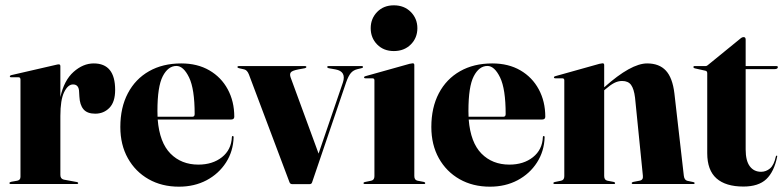

<svg xmlns="http://www.w3.org/2000/svg" viewBox="-20 -692 2949 722"><path d="M207 -443V-327Q221 -390 256.8 -421.8Q292.5 -453.5 332.5 -453.5Q413 -453.5 413 -354Q413 -308.5 391.5 -286.5Q370 -264.5 338 -264.5Q308 -264.5 294 -281Q280 -297.5 278.5 -329L277.5 -346Q277 -374.5 254.5 -374.5Q235.5 -374.5 221.2 -345.5Q207 -316.5 207 -256V-34Q207 -19.5 220 -16.5L269 -7.5Q274 -6.5 274 -3.5Q274 0 268.5 0H21Q15.5 0 15.5 -3.5Q15.5 -7 22.5 -8.5L45 -12.5Q57 -15 57 -27V-392.5Q57 -401.5 49.5 -401.5H21.5Q17 -401.5 17 -405Q17 -408 22.5 -409.5L189.5 -448Q193.5 -449 196 -449.5Q198.5 -450 201 -450Q207 -450 207 -443Z M861 -253Q861 -242.5 848.5 -242.5H573Q580 -156 621 -114.5Q662 -73 726 -73Q779.5 -73 814.8 -101Q850 -129 852 -177Q852 -180.5 855 -180.5Q858.5 -180.5 858.5 -176Q857 -123 829.8 -80.8Q802.5 -38.5 756.8 -14.2Q711 10 653 10Q588.5 10 538.8 -18.2Q489 -46.5 460.8 -97Q432.5 -147.5 432.5 -214.5Q432.5 -287.5 460.8 -341.2Q489 -395 540.5 -424.2Q592 -453.5 661.5 -453.5Q722.5 -453.5 767.2 -427.5Q812 -401.5 836.5 -356Q861 -310.5 861 -253ZM572 -275Q572 -263.5 572.5 -253H703.5Q712 -253 712 -263Q712 -357.5 691 -400.8Q670 -444 643.5 -444Q612 -444 592 -405.2Q572 -366.5 572 -275Z M1143.5 0.5H1079.5Q1071 0.5 1068.5 -7L916 -412Q909.5 -428.5 898.5 -431L879 -435.5Q873 -436.5 873 -440Q873 -443.5 877.5 -443.5H1127.5Q1132 -443.5 1132 -440Q1132 -437 1126.5 -435.5L1102 -431Q1078.5 -426.5 1073.5 -419.8Q1068.5 -413 1073 -400.5L1178 -114.5L1269.5 -382Q1283 -423.5 1241.5 -431L1216 -435.5Q1210.5 -437 1210.5 -440Q1210.5 -443.5 1215 -443.5H1341Q1345 -443.5 1345 -440Q1345 -436.5 1339 -435.5L1324.5 -432Q1309 -428.5 1299.5 -417.5Q1290 -406.5 1281.5 -382L1153.5 -6Q1151.5 0.5 1143.5 0.5Z M1461 -500Q1422.5 -500 1398.2 -524.8Q1374 -549.5 1374 -586Q1374 -622 1398.2 -647Q1422.5 -672 1461 -672Q1500 -672 1524.8 -647Q1549.5 -622 1549.5 -586Q1549.5 -549.5 1524.8 -524.8Q1500 -500 1461 -500ZM1538 -447.5V-30Q1538 -15 1550 -12.5L1573.5 -8Q1579 -6.5 1579 -3.5Q1579 0 1574.5 0H1351Q1347 0 1347 -3.5Q1347 -6.5 1352 -7.5L1376 -12.5Q1388 -15 1388 -29.5V-390Q1388 -397.5 1380.5 -397.5H1354.5Q1349 -397.5 1349 -401.5Q1349 -404 1354 -405.5L1520 -452Q1529 -454 1532 -454Q1538 -454 1538 -447.5Z M2030.5 -253Q2030.5 -242.5 2018 -242.5H1742.5Q1749.5 -156 1790.5 -114.5Q1831.5 -73 1895.5 -73Q1949 -73 1984.2 -101Q2019.5 -129 2021.5 -177Q2021.5 -180.5 2024.5 -180.5Q2028 -180.5 2028 -176Q2026.5 -123 1999.2 -80.8Q1972 -38.5 1926.2 -14.2Q1880.5 10 1822.5 10Q1758 10 1708.2 -18.2Q1658.5 -46.5 1630.2 -97Q1602 -147.5 1602 -214.5Q1602 -287.5 1630.2 -341.2Q1658.5 -395 1710 -424.2Q1761.5 -453.5 1831 -453.5Q1892 -453.5 1936.8 -427.5Q1981.5 -401.5 2006 -356Q2030.5 -310.5 2030.5 -253ZM1741.5 -275Q1741.5 -263.5 1742 -253H1873Q1881.5 -253 1881.5 -263Q1881.5 -357.5 1860.5 -400.8Q1839.5 -444 1813 -444Q1781.5 -444 1761.5 -405.2Q1741.5 -366.5 1741.5 -275Z M2252 -447.5V-364L2253 -364.5Q2353 -453.5 2413.5 -453.5Q2459 -453.5 2484 -426.5Q2509 -399.5 2516 -341L2551.5 -31Q2553.5 -14.5 2565 -12L2586.5 -7.5Q2592 -6.5 2592 -3.5Q2592 0 2587.5 0H2360.5Q2355.5 0 2355.5 -3.5Q2355.5 -6.5 2361.5 -8L2385 -12.5Q2399.5 -15 2397.5 -31L2368 -325Q2364 -357.5 2353.2 -372.5Q2342.5 -387.5 2319.5 -387.5Q2304 -387.5 2289.2 -379.8Q2274.5 -372 2258 -357.5L2252 -352.5V-30Q2252 -15 2264 -12.5L2287.5 -8Q2293 -6.5 2293 -3.5Q2293 0 2288.5 0H2065Q2061 0 2061 -3.5Q2061 -6.5 2066 -7.5L2090 -12.5Q2102 -15 2102 -29.5V-390Q2102 -397.5 2094.5 -397.5H2068.5Q2063 -397.5 2063 -401.5Q2063 -404 2068 -405.5L2234 -452Q2243 -454 2246 -454Q2252 -454 2252 -447.5Z M2633 -426 2592.5 -435Q2587.5 -436.5 2587.5 -440Q2587.5 -443.5 2591 -443.5H2633Q2638 -443.5 2641.5 -447L2763 -546Q2770 -552.5 2776.5 -552.5Q2784 -552.5 2784 -543V-443.5H2900Q2905 -443.5 2905 -439.5Q2905 -432 2891.5 -432H2784V-130Q2784 -87.5 2799.5 -66.8Q2815 -46 2842 -46Q2860.5 -46 2875.5 -58.5Q2890.5 -71 2897.5 -103.5Q2898.5 -107 2901 -106.8Q2903.5 -106.5 2902.5 -103Q2891 -46 2861.5 -18.2Q2832 9.5 2775.5 9.5Q2709 9.5 2674.2 -21.2Q2639.5 -52 2639.5 -116V-416.5Q2639.5 -424.5 2633 -426Z"/></svg>

Font: Fraunces 144pt S000
Style: Bold
Weight: 700
Version: Version 1.000; ttfautohint (v1.8.3)